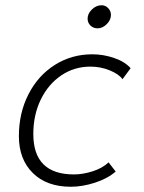

<svg xmlns="http://www.w3.org/2000/svg" viewBox="-20 -702 549 732"><path d="M52 -183Q52 -271 88.5 -342.5Q125 -414 189 -454.5Q253 -495 332 -495Q374 -495 415 -481Q456 -467 478 -442L447 -400Q434 -419 399 -433.5Q364 -448 325 -448Q263 -448 213.5 -414.5Q164 -381 135.5 -322.5Q107 -264 107 -191Q107 -37 262 -37Q296 -37 333.5 -49Q371 -61 394 -83L421 -48Q390 -21 342 -5.5Q294 10 250 10Q158 10 105 -42.5Q52 -95 52 -183ZM314 -631Q314 -650 330.5 -666Q347 -682 367 -682Q382 -682 392.5 -671Q403 -660 403 -645Q403 -626 387 -610Q371 -594 352 -594Q336 -594 325 -604.5Q314 -615 314 -631Z"/></svg>

Font: Niramit ExtraLight
Style: Italic
Weight: 200
Italic angle: -10°
Designer: Katatrad Aksorn Co.,Ltd.
Foundry: Cadson Demak Co.,Ltd.
Version: Version 1.000; ttfautohint (v1.6)